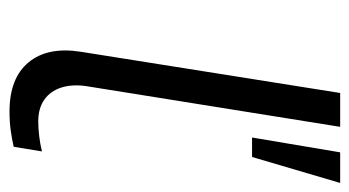

<svg xmlns="http://www.w3.org/2000/svg" viewBox="-190 -556 753 414"><g transform="rotate(90 187.0 -348.5)"><path d="M220 8Q148 8 114 -33Q80 -74 91 -145L180 -705H253L165 -156Q161 -126 168.5 -103Q176 -80 194.5 -67Q213 -54 241 -54Q256 -54 273 -56Q290 -58 306 -62L296 -1Q278 3 260 5.5Q242 8 220 8ZM276 -515 308 -705H374L318 -515Z"/></g></svg>

Font: Nunito Sans 7pt SemiExpanded Light
Style: Italic
Weight: 300
Width: 6
Italic angle: -9°
Designer: Vernon Adams
Foundry: Vernon Adams
Version: Version 3.101;gftools[0.9.27]